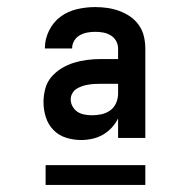

<svg xmlns="http://www.w3.org/2000/svg" viewBox="-20 -713 540 543"><path d="M209 -317Q188 -317 167 -323.5Q146 -330 131 -345.5Q116 -361 109.5 -382Q103 -403 103 -424Q103 -443 108 -462Q113 -481 125.5 -495.5Q138 -510 154.5 -520Q171 -530 189 -535.5Q207 -541 226 -543.5Q245 -546 264 -546H314V-575Q314 -587 308.5 -597Q303 -607 293 -613Q283 -619 272 -621Q261 -623 249 -623Q238 -623 227 -621Q216 -619 206 -613.5Q196 -608 190 -598Q184 -588 184 -577V-576H107V-578Q107 -603 119 -627Q131 -651 151.5 -666Q172 -681 197.5 -687Q223 -693 249 -693Q267 -693 284 -690.5Q301 -688 317.5 -682Q334 -676 348.5 -666Q363 -656 373 -641.5Q383 -627 387 -610Q391 -593 391 -575V-323H314V-378Q307 -364 296 -352Q285 -340 271 -332Q257 -324 241 -320.5Q225 -317 209 -317ZM240 -387Q254 -387 267.5 -390Q281 -393 292 -401Q303 -409 308.5 -422Q314 -435 314 -449V-476H264Q255 -476 246.5 -475.5Q238 -475 229 -473.5Q220 -472 211.5 -469Q203 -466 196 -461.5Q189 -457 184.5 -449Q180 -441 180 -432Q180 -421 185.5 -411.5Q191 -402 199.5 -396.5Q208 -391 219 -389Q230 -387 240 -387ZM391 -190H109V-246H391Z"/></svg>

Font: Iosevka NFM
Style: Regular
Weight: 400
Monospace: yes
Designer: Belleve Invis
Foundry: Belleve Invis
Version: Version 29.0.4; ttfautohint (v1.8.4);Nerd Fonts 3.3.0